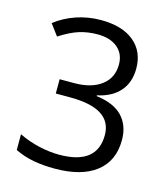

<svg xmlns="http://www.w3.org/2000/svg" viewBox="-110 -810 791 906"><g transform="rotate(15 286.0 -357.0)"><path d="M491.2 -545.9Q491.2 -477.5 452.9 -434.1Q414.6 -390.6 344.2 -376V-372.1Q430.2 -361.3 471.7 -317.4Q513.2 -273.4 513.2 -202.1Q513.2 -100.1 442.4 -45.2Q371.6 9.8 241.2 9.8Q184.6 9.8 137.5 1.2Q90.3 -7.3 45.9 -28.8V-106Q92.3 -83 144.8 -71Q197.3 -59.1 244.1 -59.1Q429.2 -59.1 429.2 -204.1Q429.2 -334 225.1 -334H154.8V-403.8H226.1Q309.6 -403.8 358.4 -440.7Q407.2 -477.5 407.2 -543Q407.2 -595.2 371.3 -625Q335.4 -654.8 273.9 -654.8Q227.1 -654.8 185.5 -642.1Q144 -629.4 90.8 -595.2L49.8 -649.9Q93.8 -684.6 151.1 -704.3Q208.5 -724.1 272 -724.1Q376 -724.1 433.6 -676.5Q491.2 -628.9 491.2 -545.9Z"/></g></svg>

Font: f02034202
Style: Regular
Weight: 400
Foundry: Ascender Corporation
Version: Version 1.10